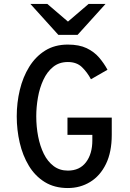

<svg xmlns="http://www.w3.org/2000/svg" viewBox="-20 -937 656 969"><path d="M322.5 12Q255 12 206 -18.2Q157 -48.5 125.8 -100.2Q94.5 -152 79.5 -216.8Q64.5 -281.5 64.5 -350Q64.5 -418.5 80 -483.2Q95.5 -548 127.5 -599.8Q159.5 -651.5 208 -681.8Q256.5 -712 322.5 -712Q379.5 -712 417.5 -693.8Q455.5 -675.5 480.2 -646.5Q505 -617.5 522.5 -585L439 -537Q420.5 -572 393.8 -598Q367 -624 322.5 -624Q278.5 -624 248 -599.2Q217.5 -574.5 198.8 -534Q180 -493.5 171.5 -445.2Q163 -397 163 -350Q163 -297.5 172.5 -248.5Q182 -199.5 201.2 -160.5Q220.5 -121.5 250.8 -98.8Q281 -76 322.5 -76Q382 -76 414 -118.2Q446 -160.5 446 -228V-256.5H320.5V-343.5H544V-256.5Q544 -169.5 514.8 -109.5Q485.5 -49.5 435.2 -18.8Q385 12 322.5 12ZM274.5 -761 133.5 -917H219L323 -828L427 -917H512.5L371.5 -761Z"/></svg>

Font: Overpass Mono Light Medium
Style: Regular
Weight: 500
Monospace: yes
Version: Version 4.000